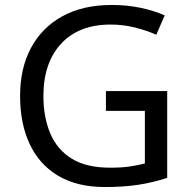

<svg xmlns="http://www.w3.org/2000/svg" viewBox="-20 -744 768 774"><path d="M407 -377H654V-27Q596 -8 537 1Q478 10 403 10Q292 10 216 -34.5Q140 -79 100.5 -161.5Q61 -244 61 -357Q61 -469 105 -551Q149 -633 231.5 -678.5Q314 -724 431 -724Q491 -724 544.5 -713Q598 -702 644 -682L610 -604Q572 -621 524.5 -633Q477 -645 426 -645Q298 -645 226.5 -568Q155 -491 155 -357Q155 -272 182.5 -206.5Q210 -141 269 -104.5Q328 -68 424 -68Q471 -68 504 -73Q537 -78 564 -85V-297H407Z"/></svg>

Font: Noto Sans Tifinagh Hawad
Style: Regular
Weight: 400
Designer: JamraPatel
Foundry: JamraPatel LLC
Version: Version 2.006; ttfautohint (v1.8.4.7-5d5b)